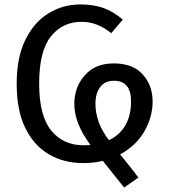

<svg xmlns="http://www.w3.org/2000/svg" viewBox="-20 -721 763 863"><path d="M538 122 442 2Q403 12 353 12Q268 12 200.5 -27Q133 -66 94 -145Q55 -224 55 -345Q55 -462 93.5 -541Q132 -620 197 -660.5Q262 -701 341 -701Q400 -701 444 -685.5Q488 -670 532 -633L480 -572Q417 -623 347 -623Q261 -623 208.5 -557Q156 -491 156 -345Q156 -201 210 -134.5Q264 -68 356 -68L387 -69Q314 -166 314 -254Q314 -329 361 -382.5Q408 -436 491 -436Q577 -436 621.5 -386.5Q666 -337 666 -265Q666 -196 629.5 -131.5Q593 -67 520 -27Q578 44 602 77ZM470 -91Q517 -113 543 -157Q569 -201 569 -266Q569 -358 492 -358Q451 -358 430 -329.5Q409 -301 409 -255Q409 -169 470 -91Z"/></svg>

Font: Trujillo
Style: Regular
Weight: 400
Designer: Fira Sans original fonts by bBox Type GmbH, Carrois Corporate GbR, & Edenspiekermann AG / Changes by Cristiano Sobral
Foundry: Fira Sans original fonts by bBox Type GmbH, Carrois Corporate GbR, & Edenspiekermann AG / Changes by Cristiano Sobral
Version: Version 4.301;October 17, 2021;FontCreator 14.0.0.2814 64-bi